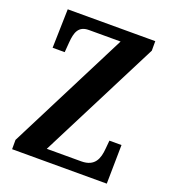

<svg xmlns="http://www.w3.org/2000/svg" viewBox="-131 -812 813 911"><g transform="rotate(20 275.5 -357.0)"><path d="M34 0H512L515 -196H454L450 -153C446 -104 431 -58 362 -58H188L497 -666V-714H55L50 -518H111L115 -569C119 -619 130 -656 183 -656H343L34 -47Z"/></g></svg>

Font: Noto Serif Myanmar ExtraCondensed
Style: Bold
Weight: 700
Width: 2
Designer: Ben Mitchell and the Monotype Design Team
Foundry: Monotype Imaging Inc.
Version: Version 2.106